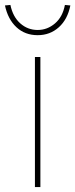

<svg xmlns="http://www.w3.org/2000/svg" viewBox="-71 -755 304 775"><path d="M70 0V-525H92V0ZM81 -613Q30 -613 -4.5 -645Q-39 -677 -51 -733L-29 -735Q-19 -687 11 -660.5Q41 -634 81 -634Q120 -634 151 -660.5Q182 -687 191 -735L213 -733Q202 -677 166.5 -645Q131 -613 81 -613Z"/></svg>

Font: Lexend Deca Thin
Style: Regular
Weight: 250
Designer: Bonnie Shaver-Troup, Thomas Jockin
Foundry: Lexend
Version: Version 1.007